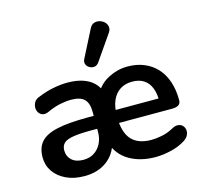

<svg xmlns="http://www.w3.org/2000/svg" viewBox="-111 -898 1088 1031"><g transform="rotate(-15 432.5 -382.5)"><path d="M236 10Q178 10 134.5 -10.5Q91 -31 67 -66Q43 -101 43 -145Q43 -199 71 -230.5Q99 -262 162.5 -276Q226 -290 334 -290H379V-218H332Q270 -218 233 -212Q196 -206 180.5 -191.5Q165 -177 165 -151Q165 -118 188 -97Q211 -76 253 -76Q287 -76 312 -92Q337 -108 351.5 -136Q366 -164 366 -200V-311Q366 -361 343.5 -383Q321 -405 271 -405Q242 -405 208.5 -398Q175 -391 138 -374Q119 -365 104.5 -369Q90 -373 82 -385.5Q74 -398 74 -413Q74 -428 82 -442.5Q90 -457 109 -464Q155 -483 197.5 -491Q240 -499 275 -499Q344 -499 389.5 -474Q435 -449 454 -397H426Q452 -447 503 -473Q554 -499 609 -499Q660 -499 701 -482Q742 -465 771 -433.5Q800 -402 815.5 -356.5Q831 -311 831 -254V-252Q831 -234 818.5 -226Q806 -218 783 -218H477V-290H742L727 -275Q727 -320 714 -351Q701 -382 675.5 -398Q650 -414 612 -414Q573 -414 544.5 -395.5Q516 -377 501 -342Q486 -307 486 -257V-250Q486 -167 522 -126Q558 -85 633 -85Q659 -85 691.5 -91.5Q724 -98 753 -114Q774 -126 790 -124.5Q806 -123 815.5 -113Q825 -103 827 -88.5Q829 -74 821.5 -59Q814 -44 796 -33Q761 -11 715.5 -0.5Q670 10 631 10Q548 10 487.5 -24.5Q427 -59 403 -129H426Q410 -64 360 -27Q310 10 236 10ZM463 -560Q453 -546 439 -544Q425 -542 412 -549Q399 -556 393.5 -569Q388 -582 396 -598L472 -747Q481 -766 496 -771.5Q511 -777 527 -773Q543 -769 554.5 -758Q566 -747 568.5 -731.5Q571 -716 560 -700Z"/></g></svg>

Font: Nunito ExtraLight
Style: Bold
Weight: 700
Version: Version 3.602